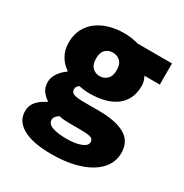

<svg xmlns="http://www.w3.org/2000/svg" viewBox="-167 -641 933 976"><g transform="rotate(30 300.0 -153.0)"><path d="M269 206Q222 206 181.5 199.5Q141 193 110 178Q79 163 61.5 139.5Q44 116 44 82Q44 22 120 -14V-18Q99 -32 84.5 -52Q70 -72 70 -104Q70 -130 87 -155Q104 -180 130 -198V-202Q101 -220 81.5 -253Q62 -286 62 -330Q62 -376 80 -410.5Q98 -445 129 -467.5Q160 -490 199.5 -501Q239 -512 283 -512Q330 -512 368 -500H570V-376H480Q485 -367 489.5 -353Q494 -339 494 -324Q494 -280 478 -248.5Q462 -217 433.5 -197Q405 -177 366.5 -167.5Q328 -158 283 -158Q254 -158 220 -165Q211 -158 207.5 -152.5Q204 -147 204 -136Q204 -119 222 -112.5Q240 -106 282 -106H367Q467 -106 521 -75.5Q575 -45 575 24Q575 65 553.5 98.5Q532 132 492 156Q452 180 395.5 193Q339 206 269 206ZM283 -260Q308 -260 326 -277Q344 -294 344 -330Q344 -365 326 -381.5Q308 -398 283 -398Q258 -398 240.5 -381.5Q223 -365 223 -330Q223 -294 240.5 -277Q258 -260 283 -260ZM296 100Q347 100 379.5 87.5Q412 75 412 54Q412 34 392 29Q372 24 334 24H284Q255 24 238 22.5Q221 21 208 18Q195 27 189 35Q183 43 183 54Q183 78 214 89Q245 100 296 100Z"/></g></svg>

Font: Source Code Pro Black
Style: Regular
Weight: 900
Monospace: yes
Designer: Paul D. Hunt, Teo Tuominen
Foundry: Adobe Systems Incorporated
Version: Version 2.030;PS 1.000;hotconv 16.6.51;makeotf.lib2.5.65220